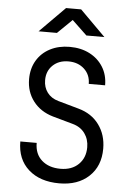

<svg xmlns="http://www.w3.org/2000/svg" viewBox="-62 -996 725 1052"><g transform="rotate(5 300.0 -470.0)"><path d="M304 10Q198 10 135 -46Q72 -102 72 -200H162Q162 -139 201 -104.5Q240 -70 304 -70Q366 -70 403 -106Q440 -142 440 -200Q440 -244 416.5 -276.5Q393 -309 349 -321L238 -352Q169 -372 129.5 -423.5Q90 -475 90 -545Q90 -603 116 -647Q142 -691 189 -715.5Q236 -740 297 -740Q359 -740 406.5 -715.5Q454 -691 481 -647.5Q508 -604 508 -547H418Q418 -597 384 -628.5Q350 -660 297 -660Q244 -660 211 -628.5Q178 -597 178 -547Q178 -507 199.5 -478.5Q221 -450 260 -439L374 -407Q447 -387 487.5 -331.5Q528 -276 528 -200Q528 -104 467 -47Q406 10 304 10ZM119 -810 258 -950H341L481 -810H382L300 -888L220 -810Z"/></g></svg>

Font: JetBrainsMonoNL NFM
Style: Regular
Weight: 400
Monospace: yes
Designer: Philipp Nurullin, Konstantin Bulenkov
Foundry: JetBrains
Version: Version 2.304; ttfautohint (v1.8.4.7-5d5b);Nerd Fonts 3.3.0